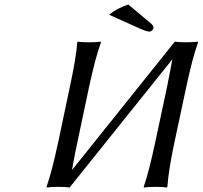

<svg xmlns="http://www.w3.org/2000/svg" viewBox="-20 -835 905 858"><path d="M292 -445.8Q320.8 -579.6 325.2 -646L327.1 -648.9Q345.7 -646 377.9 -646Q411.1 -646 429.2 -648.9L431.2 -646Q405.3 -574.2 377.9 -445.8L326.2 -201.2Q314 -145.5 301.8 -75.2L761.2 -648.9Q779.8 -646 812 -646Q844.7 -646 862.8 -648.9L865.2 -646Q839.8 -575.7 812 -444.8L759.8 -200.2Q733.4 -76.7 728 0L725.1 2.9Q707 0 674.8 0Q641.6 0 623 2.9L622.1 0Q645 -64.5 673.8 -200.2L726.1 -444.8Q742.7 -526.9 750 -569.8L291 2.9Q272.5 0 241.2 0Q207 0 189 2.9L188 0Q211.9 -68.4 240.2 -200.2ZM553.2 -814.9 654.8 -730Q666 -720.2 666 -711.9Q666 -705.1 660.2 -699.5Q654.3 -693.8 647.9 -693.8Q638.7 -692.9 607.9 -706.1L467.8 -769Q500.5 -796.9 553.2 -814.9Z"/></svg>

Font: Linear Smooth
Style: Italic
Weight: 400
Designer: Philipp H. Poll, Flanker
Foundry: Philipp H. Poll, reworked by Flanker
Version: Version 1.061 | FøM Fix